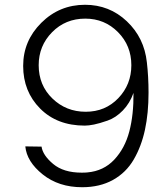

<svg xmlns="http://www.w3.org/2000/svg" viewBox="-20 -778 686 804"><path d="M324 6Q226 6 159 -47.5Q92 -101 86 -165L154 -164Q159 -128 202.5 -91.5Q246 -55 322 -55Q338 -55 346 -56Q414 -62 458.5 -109.5Q503 -157 521.5 -227.5Q540 -298 539 -389Q524 -346 494.5 -315.5Q465 -285 430.5 -273Q396 -261 373.5 -256.5Q351 -252 335 -252Q219 -252 148 -323.5Q77 -395 77 -502Q77 -607 153 -682.5Q229 -758 336 -758Q438 -758 511 -689Q584 -620 595 -517Q602 -457 602 -390Q602 -304 587 -234.5Q572 -165 540 -110Q508 -55 453 -24.5Q398 6 324 6ZM530 -505Q530 -587 474 -643.5Q418 -700 337 -700Q254 -700 198 -643Q142 -586 142 -505Q142 -421 199.5 -365.5Q257 -310 339 -310Q421 -310 475.5 -367Q530 -424 530 -505Z"/></svg>

Font: Oakes Grotesk Light
Style: Italic
Weight: 300
Italic angle: -8°
Designer: Samuel Oakes
Foundry: Samuel Oakes
Version: Version 1.000;PS 001.000;hotconv 1.0.88;makeotf.lib2.5.64775